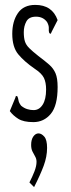

<svg xmlns="http://www.w3.org/2000/svg" viewBox="-20 -488 290 783"><path d="M116 10Q76 10 54.5 -3.5Q33 -17 20 -35L42 -88L45 -97L51 -95Q54 -88 55.5 -78.5Q57 -69 66 -57Q78 -47 91 -43Q104 -39 117 -39Q140 -39 154 -61Q168 -83 168 -123Q168 -152 159 -170.5Q150 -189 121 -208Q79 -237 54.5 -266.5Q30 -296 30 -350Q30 -401 53 -434.5Q76 -468 124 -468Q193 -468 215 -406L191 -359L187 -350L181 -353Q178 -361 179 -372Q180 -383 172 -398Q156 -420 127 -420Q98 -420 87.5 -400.5Q77 -381 77 -357Q77 -334 81.5 -319.5Q86 -305 99 -292Q112 -279 136 -260Q164 -239 181 -224Q198 -209 206.5 -189Q215 -169 215 -133Q215 -57 187 -23.5Q159 10 116 10ZM119 275 100 256Q112 233 120.5 211Q129 189 129 172Q129 160 123.5 150.5Q118 141 112.5 130Q107 119 107 103Q107 81 116 68.5Q125 56 137 56Q149 56 160.5 69Q172 82 172 115Q172 151 158 188.5Q144 226 119 275Z"/></svg>

Font: Inconsolata UltraCondensed
Style: Regular
Weight: 400
Width: 1
Monospace: yes
Designer: Raph Levien, Cyreal, Brenton Simpson
Foundry: Raph Levien, Cyreal, Google
Version: Version 3.001; ttfautohint (v1.8.2.53-6de2)